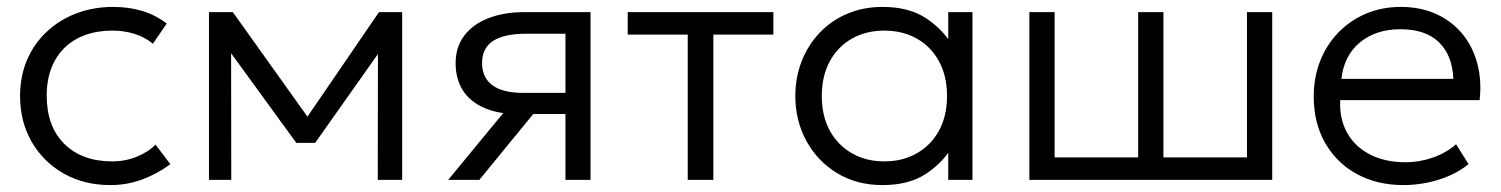

<svg xmlns="http://www.w3.org/2000/svg" viewBox="-20 -520 4338 555"><path d="M299 15Q223 15 164 -18.5Q105 -52 71.5 -110.2Q38 -168.5 38 -242.5Q38 -299 57.8 -345.8Q77.5 -392.5 114 -427.2Q150.5 -462 199.8 -481Q249 -500 307 -500Q352.5 -500 390.8 -488.5Q429 -477 462 -452L422 -393.5Q400 -412 369.8 -421.8Q339.5 -431.5 305 -431.5Q247 -431.5 204.5 -409.2Q162 -387 138.5 -344.8Q115 -302.5 115 -243.5Q115 -154.5 166 -104Q217 -53.5 304.5 -53.5Q343 -53.5 376.5 -67.5Q410 -81.5 429.5 -102L472.5 -45.5Q435 -17.5 391 -1.2Q347 15 299 15Z M584 0V-485H650H653L885 -160L852.5 -159L1075.5 -485H1142.5V0H1072L1072.5 -389.5L1086 -383L891 -107H836.5L635 -384L648 -390L648.5 0Z M1275.5 0 1475 -242 1485.5 -190Q1422 -189.5 1380 -208Q1338 -226.5 1317.5 -259.5Q1297 -292.5 1297 -337Q1297 -384 1322 -417Q1347 -450 1392 -467.5Q1437 -485 1496.5 -485H1687V0H1614.5V-422.5H1501.5Q1437.5 -422.5 1405.5 -401.8Q1373.5 -381 1373.5 -338Q1373.5 -295.5 1403.5 -273.5Q1433.5 -251.5 1492.5 -251.5H1627.5V-190.5H1521.5L1365.5 0Z M1968 0V-420H1794.5V-485H2215.5V-420H2042V0Z M2531 15Q2456.5 15 2399.8 -19.5Q2343 -54 2311 -112.5Q2279 -171 2279 -242.5Q2279 -296 2297.2 -342.8Q2315.5 -389.5 2349 -425Q2382.5 -460.5 2429 -480.2Q2475.5 -500 2531 -500Q2606 -500 2654.5 -468.8Q2703 -437.5 2732 -390.5L2721 -374.5V-485H2791V0H2721V-110.5L2732 -94.5Q2703 -47.5 2654.5 -16.2Q2606 15 2531 15ZM2536.5 -53.5Q2589 -53.5 2630 -76.8Q2671 -100 2694.2 -142.2Q2717.5 -184.5 2717.5 -242.5Q2717.5 -300.5 2694.2 -343Q2671 -385.5 2630 -408.5Q2589 -431.5 2536.5 -431.5Q2483.5 -431.5 2442.8 -408.5Q2402 -385.5 2378.8 -343Q2355.5 -300.5 2355.5 -242.5Q2355.5 -184.5 2378.8 -142.2Q2402 -100 2442.8 -76.8Q2483.5 -53.5 2536.5 -53.5Z M2955.5 0V-485H3028.5V-65H3270V-485H3343V-65H3584.5V-485H3657.5V0Z M4037 15Q3960.5 15 3902 -17Q3843.5 -49 3810.5 -106.8Q3777.5 -164.5 3777.5 -241Q3777.5 -296.5 3796.2 -344Q3815 -391.5 3849.2 -426.5Q3883.5 -461.5 3929.2 -480.8Q3975 -500 4029 -500Q4086.5 -500 4131.5 -479.5Q4176.5 -459 4206.8 -422.5Q4237 -386 4250.2 -336.8Q4263.5 -287.5 4257 -230.5H3854Q3851.5 -176.5 3874 -136.2Q3896.5 -96 3940 -73.5Q3983.5 -51 4043.5 -51Q4083 -51 4121.8 -64.5Q4160.5 -78 4189 -103L4225 -45.5Q4200.5 -25.5 4168.8 -11.8Q4137 2 4103.2 8.5Q4069.5 15 4037 15ZM3857.5 -292H4181Q4178.5 -359.5 4139.8 -397.5Q4101 -435.5 4028 -435.5Q3957.5 -435.5 3911.2 -397.5Q3865 -359.5 3857.5 -292Z"/></svg>

Font: Geologica Cursive ExtraLight
Style: Regular
Weight: 250
Designer: Sindre Bremnes, Frode Helland
Foundry: Monokrom Skriftforlag AS
Version: Version 1.010;gftools[0.9.28]